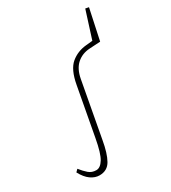

<svg xmlns="http://www.w3.org/2000/svg" viewBox="-157 -690 700 786"><g transform="rotate(-30 193.5 -297.5)"><path d="M81 13Q60 13 40 -1Q20 -15 4 -45L15 -56Q30 -37 44.5 -24.5Q59 -12 80 -12Q99 -12 114.5 -37Q130 -62 142 -128L184 -355Q196 -421 226.5 -446.5Q257 -472 299 -476L330 -479L371 -608L387 -605L356 -460L305 -457Q269 -455 244 -433Q219 -411 211 -367L163 -107Q153 -49 135.5 -18Q118 13 81 13Z"/></g></svg>

Font: Source Serif Pro ExtraLight
Style: Italic
Weight: 200
Italic angle: -12°
Designer: Frank Grießhammer
Foundry: Adobe Systems Incorporated
Version: Version 3.001;hotconv 1.0.111;makeotfexe 2.5.65597